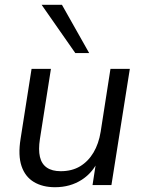

<svg xmlns="http://www.w3.org/2000/svg" viewBox="-20 -774 601 803"><path d="M210 9Q158 9 121.5 -13Q85 -35 70 -79.5Q55 -124 66 -193L112 -486H193L147 -193Q140 -148 147 -118Q154 -88 176 -73Q198 -58 234 -58Q281 -58 315 -78.5Q349 -99 371 -136Q393 -173 401 -223L442 -486H523L446 0H367L384 -110H394Q371 -54 322.5 -22.5Q274 9 210 9ZM295 -552 154 -754H239L353 -552Z"/></svg>

Font: Nunito Sans 12pt
Style: Italic
Weight: 400
Italic angle: -9°
Designer: Vernon Adams
Foundry: Vernon Adams
Version: Version 3.101;gftools[0.9.27]